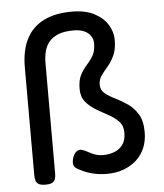

<svg xmlns="http://www.w3.org/2000/svg" viewBox="-52 -732 687 803"><g transform="rotate(-5 292.0 -330.5)"><path d="M106.5 25.5Q88 25.5 78.8 20.2Q69.5 15 66.4 5Q63.2 -5 63.2 -18.8V-470.8Q63.2 -541.5 87.5 -589.2Q111.8 -637 159.9 -661.4Q208 -685.8 279.2 -685.8Q336.2 -685.8 373.6 -666Q411 -646.2 429.4 -615.8Q447.8 -585.2 447.8 -553.8Q447.8 -513.2 435.8 -487.5Q423.8 -461.8 408.2 -443.9Q392.8 -426 380.8 -409.5Q368.8 -393 368.8 -371.2Q368.8 -348.2 386 -334.2Q403.2 -320.2 428.8 -307.9Q454.2 -295.5 479.4 -278.2Q504.5 -261 521.8 -232.8Q539 -204.5 539 -157.2Q539 -120.8 526.5 -91.1Q514 -61.5 490.8 -40.6Q467.5 -19.8 436.1 -8.4Q404.8 3 366.5 3Q334.5 3 305 -4.6Q275.5 -12.2 251.8 -25.8Q235.8 -33 231.1 -42.4Q226.5 -51.8 230.2 -70.2Q233.2 -83.5 239.4 -92.4Q245.5 -101.2 254.1 -105.2Q262.8 -109.2 273 -105.5Q284.5 -101.8 296.9 -94.6Q309.2 -87.5 324.5 -82.1Q339.8 -76.8 358.5 -76.8Q383.8 -76.8 405.6 -85.4Q427.5 -94 440.9 -112.8Q454.2 -131.5 454.2 -163Q454.2 -191.8 436.9 -209.9Q419.5 -228 394.2 -241.6Q369 -255.2 343.6 -270.4Q318.2 -285.5 300.9 -306.5Q283.5 -327.5 283.5 -360Q283.5 -397 295.1 -419.1Q306.8 -441.2 322 -457.8Q337.2 -474.2 348.9 -494.1Q360.5 -514 360.5 -545.8Q360.5 -562.8 351.4 -576.6Q342.2 -590.5 324.2 -598.8Q306.2 -607 279.8 -607Q240.5 -607 215.6 -597Q190.8 -587 176.4 -569.8Q162 -552.5 156.4 -529.2Q150.8 -506 150.8 -479.5V-16.8Q150.8 -3.8 147.5 5.8Q144.2 15.2 135.1 20.4Q126 25.5 106.5 25.5Z"/></g></svg>

Font: Fredoka Light
Style: Regular
Weight: 300
Designer: Ben Nathan
Foundry: Milena B. Brandão, Ben Nathan
Version: Version 2.001